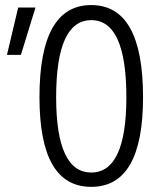

<svg xmlns="http://www.w3.org/2000/svg" viewBox="-20 -723 626 753"><path d="M337.9 9.8C473.1 9.8 541 -106.4 541 -341.8C541 -583 473.1 -703.1 337.9 -703.1C202.6 -703.1 134.8 -583 134.8 -341.8C134.8 -106.4 202.6 9.8 337.9 9.8ZM337.9 -46.4C246.6 -46.4 200.2 -144.5 200.2 -341.8C200.2 -543.9 246.6 -644 337.9 -644C429.2 -644 475.6 -543.9 475.6 -341.8C475.6 -144.5 429.2 -46.4 337.9 -46.4ZM7.3 -507.8H62L119.1 -693.4H51.3Z"/></svg>

Font: Cascadia Code Light
Style: Regular
Weight: 300
Monospace: yes
Designer: Aaron Bell
Foundry: Saja Typeworks
Version: Version 2404.023